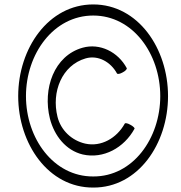

<svg xmlns="http://www.w3.org/2000/svg" viewBox="-20 -833 817 865"><path d="M737 -400C737 -615 602 -813 400 -813C198 -813 62 -615 62 -400C62 -185 198 13 400 12C602 13 737 -185 737 -400ZM97 -400C97 -590 221 -763 400 -763C579 -763 702 -590 702 -400C702 -210 579 -37 400 -38C221 -37 97 -210 97 -400ZM551 -526C512 -599 430 -640 352 -618C224 -582 171 -434 205 -298C225 -221 277 -155 353 -137C446 -116 539 -167 586 -253C588 -256 579 -265 567 -271C555 -278 544 -280 542 -276C506 -211 436 -170 364 -186C303 -200 254 -246 239 -307C211 -419 259 -539 366 -570C422 -586 479 -554 507 -502C510 -498 521 -500 533 -507C545 -513 553 -522 551 -526Z"/></svg>

Font: Nupuram Thin
Style: Regular
Weight: 100
Designer: Santhosh Thottingal (santhosh.thottingal@gmail.com)
Foundry: SMC
Version: Version 1.000